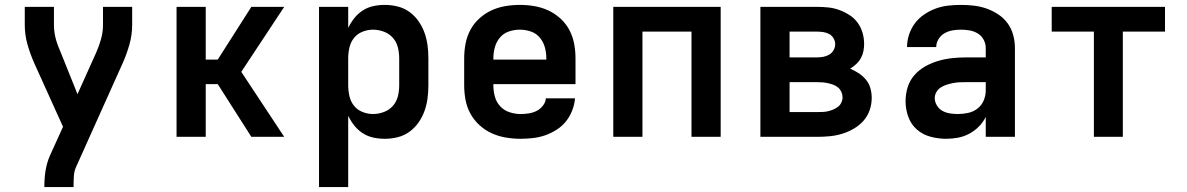

<svg xmlns="http://www.w3.org/2000/svg" viewBox="-20 -558 4840 783"><path d="M161 205V198Q161 167 166 136.5Q171 106 183 78L237 -41L119 -302Q103 -338 92 -377Q81 -416 81 -457V-530H200V-457Q200 -442 202 -427Q204 -412 208 -397.5Q212 -383 217.5 -369Q223 -355 229 -341L296 -174L372 -343Q384 -370 392 -398.5Q400 -427 400 -457V-530H519V-457Q519 -416 508 -377Q497 -338 481 -302L292 119Q283 137 281.5 157.5Q280 178 280 198V205Z M700 0V-530H819V-315H868L1005 -530H1139L964 -265L1139 0H1005L868 -215H819V0Z M1281 205V-530H1400V-444Q1410 -465 1424.5 -483.5Q1439 -502 1459 -515Q1479 -528 1502 -533Q1525 -538 1549 -538Q1576 -538 1602 -531.5Q1628 -525 1649.5 -509.5Q1671 -494 1686.5 -472Q1702 -450 1711 -425Q1720 -400 1723.5 -373.5Q1727 -347 1727 -320V-210Q1727 -183 1723.5 -156.5Q1720 -130 1711 -105Q1702 -80 1686.5 -58Q1671 -36 1649.5 -20.5Q1628 -5 1602 1.5Q1576 8 1549 8Q1525 8 1502 3Q1479 -2 1459 -15Q1439 -28 1424.5 -46.5Q1410 -65 1400 -86V205ZM1501 -93Q1523 -93 1545 -101Q1567 -109 1582 -126Q1597 -143 1602.5 -165Q1608 -187 1608 -210V-320Q1608 -343 1602.5 -365Q1597 -387 1582 -404Q1567 -421 1545 -429Q1523 -437 1501 -437Q1479 -437 1458 -428.5Q1437 -420 1423.5 -403Q1410 -386 1405 -364Q1400 -342 1400 -320V-210Q1400 -188 1405 -166Q1410 -144 1423.5 -127Q1437 -110 1458 -101.5Q1479 -93 1501 -93Z M2103 8Q2073 8 2043 3Q2013 -2 1985.5 -14.5Q1958 -27 1935.5 -47.5Q1913 -68 1898.5 -94.5Q1884 -121 1878.5 -150.5Q1873 -180 1873 -210V-320Q1873 -350 1878.5 -379.5Q1884 -409 1898 -435.5Q1912 -462 1934.5 -482.5Q1957 -503 1984 -515.5Q2011 -528 2040.5 -533Q2070 -538 2100 -538Q2130 -538 2159.5 -533Q2189 -528 2216 -515.5Q2243 -503 2265.5 -482.5Q2288 -462 2302 -435.5Q2316 -409 2321.5 -379.5Q2327 -350 2327 -320V-215H1992V-210Q1992 -187 1998 -164.5Q2004 -142 2019.5 -125Q2035 -108 2057.5 -100.5Q2080 -93 2103 -93Q2119 -93 2136 -95.5Q2153 -98 2168 -105.5Q2183 -113 2194 -127Q2205 -141 2206 -157H2325Q2323 -132 2313.5 -107.5Q2304 -83 2288 -63Q2272 -43 2250 -29Q2228 -15 2204 -6.5Q2180 2 2154 5Q2128 8 2103 8ZM1992 -315H2208V-320Q2208 -343 2202 -365Q2196 -387 2181.5 -404.5Q2167 -422 2145 -429.5Q2123 -437 2100 -437Q2077 -437 2055 -429.5Q2033 -422 2018.5 -404.5Q2004 -387 1998 -365Q1992 -343 1992 -320Z M2481 0V-530H2919V0H2800V-429H2600V0Z M3081 0V-530H3313Q3336 -530 3359 -527.5Q3382 -525 3403.5 -517Q3425 -509 3444.5 -496.5Q3464 -484 3477.5 -465.5Q3491 -447 3497.5 -424.5Q3504 -402 3504 -379Q3504 -364 3501 -349Q3498 -334 3490.5 -320.5Q3483 -307 3471.5 -296.5Q3460 -286 3447 -278Q3466 -270 3482.5 -259Q3499 -248 3511.5 -233Q3524 -218 3529.5 -198.5Q3535 -179 3535 -159Q3535 -133 3526.5 -108.5Q3518 -84 3501 -65Q3484 -46 3461.5 -33Q3439 -20 3414.5 -12.5Q3390 -5 3364.5 -2.5Q3339 0 3313 0ZM3200 -324H3313Q3326 -324 3338.5 -326.5Q3351 -329 3362 -335.5Q3373 -342 3379.5 -353.5Q3386 -365 3386 -377Q3386 -377 3386 -377.5Q3386 -378 3386 -378Q3386 -390 3379.5 -401.5Q3373 -413 3362 -419Q3351 -425 3338.5 -427Q3326 -429 3313 -429H3200ZM3200 -101H3313Q3325 -101 3336 -101.5Q3347 -102 3357.5 -104.5Q3368 -107 3378.5 -111.5Q3389 -116 3397.5 -122.5Q3406 -129 3411 -139.5Q3416 -150 3416 -161Q3416 -172 3411.5 -182.5Q3407 -193 3398.5 -200.5Q3390 -208 3379.5 -212Q3369 -216 3358 -218.5Q3347 -221 3336 -222Q3325 -223 3313 -223H3200Z M3839 8Q3806 8 3774.5 -0.5Q3743 -9 3719 -30Q3695 -51 3684 -82Q3673 -113 3673 -145Q3673 -174 3681.5 -202Q3690 -230 3709.5 -252Q3729 -274 3754.5 -288Q3780 -302 3807.5 -310Q3835 -318 3864 -321Q3893 -324 3922 -324H4000V-362Q4000 -380 3991.5 -396Q3983 -412 3967.5 -421.5Q3952 -431 3934 -434Q3916 -437 3898 -437Q3881 -437 3864 -434Q3847 -431 3832 -422.5Q3817 -414 3807.5 -398.5Q3798 -383 3798 -366H3679Q3679 -366 3679 -366Q3679 -366 3679 -366Q3679 -392 3687.5 -417.5Q3696 -443 3711.5 -463.5Q3727 -484 3749 -499Q3771 -514 3795.5 -523Q3820 -532 3846 -535Q3872 -538 3898 -538Q3925 -538 3951.5 -535Q3978 -532 4003.5 -523Q4029 -514 4051.5 -499Q4074 -484 4089.5 -462.5Q4105 -441 4112 -415Q4119 -389 4119 -362V0H4000V-81Q3989 -59 3971.5 -41.5Q3954 -24 3932.5 -12.5Q3911 -1 3887 3.5Q3863 8 3839 8ZM3886 -93Q3907 -93 3928 -97.5Q3949 -102 3966 -115Q3983 -128 3991.5 -148Q4000 -168 4000 -189V-223H3922Q3908 -223 3894.5 -222.5Q3881 -222 3868 -219.5Q3855 -217 3842 -213Q3829 -209 3817.5 -202Q3806 -195 3799 -183Q3792 -171 3792 -158Q3792 -142 3801 -127.5Q3810 -113 3824 -105.5Q3838 -98 3854 -95.5Q3870 -93 3886 -93Z M4441 0V-429H4269V-530H4731V-429H4559V0Z"/></svg>

Font: Iosevka Curly Extended
Style: Bold
Weight: 700
Width: 7
Monospace: yes
Designer: Belleve Invis
Foundry: Belleve Invis
Version: Version 11.1.0; ttfautohint (v1.8.3)